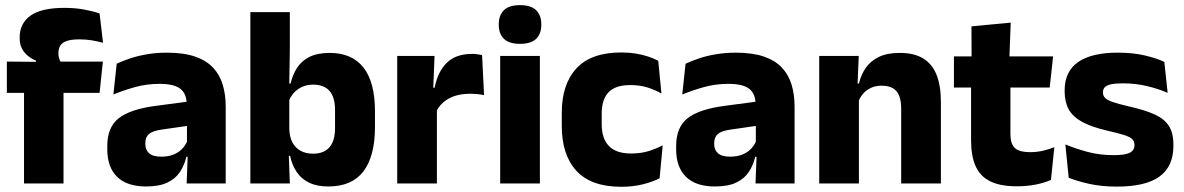

<svg xmlns="http://www.w3.org/2000/svg" viewBox="-20 -707 4565 740"><path d="M228.2 -676.7Q268.6 -676.7 303.3 -670.4Q338.1 -664 363.8 -655.1L377.1 -542.2Q356.8 -547.7 334.4 -551.5Q312.1 -555.3 285.6 -555.3Q253.9 -555.3 236.3 -548.7Q218.7 -542.2 211.9 -530.3Q205.1 -518.4 205.1 -502.1V-500.8Q205.1 -489 208.7 -479.4Q212.4 -469.8 217.5 -461.4L118.7 -458V-473.3Q92.6 -483.5 74.2 -505.1Q55.8 -526.7 55.8 -560.8V-563.3Q55.8 -616.9 97.7 -646.8Q139.7 -676.7 228.2 -676.7ZM224.8 0H72.6V-426.6H224.8ZM363.8 -349.2H6.4V-469.7L138.3 -468.5L196.4 -469.7H376.5Z M849.9 0H699.4L704.1 -123L700.6 -130.7V-284L699.7 -303.9Q699.7 -345.1 675.5 -364.5Q651.3 -383.8 594.8 -383.8Q545.3 -383.8 500.8 -371.4Q456.3 -359 417 -342.8L429.8 -461.4Q453.3 -472.5 482.7 -482.3Q512.2 -492.1 547.6 -498Q582.9 -504 623.4 -504Q688 -504 731.6 -489Q775.1 -474 801 -446.4Q827 -418.8 838.4 -380.6Q849.9 -342.5 849.9 -296.4ZM543 11.7Q469.4 11.7 431.5 -25.4Q393.5 -62.6 393.5 -131V-144.3Q393.5 -217.1 438.1 -251.7Q482.8 -286.3 580.3 -299L712.3 -316.5L721.3 -224.6L604.3 -207.7Q568.8 -202.8 554.5 -190.8Q540.1 -178.8 540.1 -155.4V-151.8Q540.1 -129.5 554.6 -116.4Q569.1 -103.2 601.1 -103.2Q629 -103.2 649.1 -111.5Q669.3 -119.8 682.4 -133.8Q695.6 -147.7 702.1 -164.4L723.6 -102.7H698.3Q690.6 -70.3 673.7 -44.5Q656.8 -18.6 625.4 -3.5Q594.1 11.7 543 11.7Z M1245.7 11.7Q1201.5 11.7 1171.4 -2.9Q1141.3 -17.5 1123.4 -44.2Q1105.6 -70.8 1098 -106.4H1058.5L1095 -209.4Q1096 -179.2 1107.1 -158Q1118.2 -136.9 1138.5 -125.8Q1158.8 -114.7 1186.6 -114.7Q1228.3 -114.7 1249.8 -139.5Q1271.3 -164.2 1271.3 -213.5V-283.1Q1271.3 -332.2 1250.1 -356.5Q1228.9 -380.8 1187 -380.8Q1163.3 -380.8 1144.1 -372Q1124.9 -363.2 1111.7 -348.2Q1098.4 -333.3 1092.5 -314.5L1057.8 -385H1100Q1107.5 -418.1 1124.5 -444.9Q1141.6 -471.7 1172.3 -487.4Q1203.1 -503.1 1250.7 -503.1Q1336.5 -503.1 1380.8 -446.7Q1425.2 -390.3 1425.2 -278.2V-218.1Q1425.2 -104.7 1380.6 -46.5Q1336 11.7 1245.7 11.7ZM1097.2 0H944.9V-660.3H1097V-513.7L1094.5 -356.1L1095 -342.6V-154.2L1092.5 -124.3Z M1660.9 -276 1619 -368.9H1655.2Q1666.9 -430 1701.7 -464.6Q1736.4 -499.3 1799.8 -499.3Q1810.9 -499.3 1820.2 -497.9Q1829.6 -496.5 1838 -494.6L1845.7 -340.2Q1835.1 -342.8 1821 -344.2Q1806.9 -345.6 1792.5 -345.6Q1743.5 -345.6 1710.1 -327.3Q1676.7 -309 1660.9 -276ZM1663.9 0H1510.9V-491.4H1654.8L1648.5 -334.7L1663.9 -332.5Z M2060.8 0H1907.8V-491.4H2060.8ZM1984.3 -538Q1941.7 -538 1922.1 -557.6Q1902.4 -577.3 1902.4 -610.9V-614.3Q1902.4 -648 1922.1 -667.6Q1941.7 -687.2 1984.3 -687.2Q2026.6 -687.2 2046.4 -667.6Q2066.2 -648 2066.2 -614.3V-610.9Q2066.2 -576.8 2046.4 -557.4Q2026.6 -538 1984.3 -538Z M2375.1 12.9Q2258.1 12.9 2201.7 -48.5Q2145.2 -109.9 2145.2 -221.7V-272.7Q2145.2 -382.2 2201.7 -443.5Q2258.2 -504.8 2374.7 -504.8Q2404.4 -504.8 2430.5 -500.6Q2456.6 -496.3 2478.5 -488.9Q2500.4 -481.6 2517 -472.8L2529.3 -346.6Q2505 -360.5 2475.6 -369.8Q2446.2 -379.1 2409 -379.1Q2351.1 -379.1 2325.1 -351Q2299.1 -323 2299.1 -270V-227.3Q2299.1 -173.4 2326.7 -144.4Q2354.2 -115.4 2412.5 -115.4Q2449.1 -115.4 2478.3 -124.2Q2507.5 -133 2534.2 -146.8L2522.2 -20Q2496.1 -6.2 2458 3.3Q2420 12.9 2375.1 12.9Z M3042.4 0H2891.9L2896.6 -123L2893.1 -130.7V-284L2892.2 -303.9Q2892.2 -345.1 2868 -364.5Q2843.8 -383.8 2787.3 -383.8Q2737.8 -383.8 2693.3 -371.4Q2648.8 -359 2609.5 -342.8L2622.3 -461.4Q2645.8 -472.5 2675.2 -482.3Q2704.7 -492.1 2740.1 -498Q2775.4 -504 2815.9 -504Q2880.5 -504 2924.1 -489Q2967.6 -474 2993.5 -446.4Q3019.5 -418.8 3030.9 -380.6Q3042.4 -342.5 3042.4 -296.4ZM2735.5 11.7Q2661.9 11.7 2624 -25.4Q2586 -62.6 2586 -131V-144.3Q2586 -217.1 2630.6 -251.7Q2675.3 -286.3 2772.8 -299L2904.8 -316.5L2913.8 -224.6L2796.8 -207.7Q2761.3 -202.8 2747 -190.8Q2732.6 -178.8 2732.6 -155.4V-151.8Q2732.6 -129.5 2747.1 -116.4Q2761.6 -103.2 2793.6 -103.2Q2821.5 -103.2 2841.6 -111.5Q2861.8 -119.8 2874.9 -133.8Q2888.1 -147.7 2894.6 -164.4L2916.1 -102.7H2890.8Q2883.1 -70.3 2866.2 -44.5Q2849.3 -18.6 2817.9 -3.5Q2786.6 11.7 2735.5 11.7Z M3606.4 0H3453.3V-288.8Q3453.3 -315.9 3446.4 -335.6Q3439.4 -355.4 3422.9 -366Q3406.4 -376.7 3378 -376.7Q3354.4 -376.7 3336.4 -368.2Q3318.4 -359.8 3306.3 -345.6Q3294.2 -331.4 3287.9 -313.5L3264.3 -385H3290.5Q3298.3 -418.5 3316.6 -445.1Q3334.9 -471.7 3366.8 -487.4Q3398.8 -503.1 3447.9 -503.1Q3502.9 -503.1 3537.9 -481.9Q3572.9 -460.7 3589.6 -418.7Q3606.4 -376.6 3606.4 -313.3ZM3290.4 0H3137.4V-491.4H3289.7L3284.6 -368.6L3290.4 -354.2Z M3899.5 11Q3834 11 3795.2 -8.8Q3756.4 -28.6 3739.5 -68Q3722.7 -107.4 3722.7 -165.5V-440.1H3874.3V-189.9Q3874.3 -153.9 3890.7 -137.3Q3907 -120.6 3951.3 -120.6Q3976.1 -120.6 4000 -126.1Q4023.9 -131.6 4043.6 -139.8L4030.6 -13.6Q4005.2 -2.3 3971.9 4.4Q3938.7 11 3899.5 11ZM4025.7 -369.5H3656.6V-489.6H4038.8ZM3870.1 -478.7H3724.7L3724.2 -605.5L3875.5 -619.8Z M4284.9 12.2Q4226.3 12.2 4179.3 1.9Q4132.4 -8.5 4098.9 -21.9L4086.1 -150.4Q4124.5 -134.4 4171.2 -121.7Q4218 -109 4272.5 -109Q4316.2 -109 4334.3 -118.3Q4352.4 -127.6 4352.4 -147.1V-149Q4352.4 -162.7 4343.3 -171.3Q4334.2 -179.8 4311.2 -187Q4288.3 -194.2 4247.3 -203.5Q4185.8 -217.8 4150 -237.7Q4114.1 -257.6 4098.7 -286.2Q4083.3 -314.8 4083.3 -354.5V-358.6Q4083.3 -431.6 4135.4 -467.9Q4187.5 -504.1 4288.5 -504.1Q4345.5 -504.1 4391.1 -493.6Q4436.7 -483 4467.5 -468.4L4480.3 -349.2Q4444.7 -364.8 4400.4 -375.3Q4356.1 -385.8 4307.6 -385.8Q4278 -385.8 4261.2 -381.9Q4244.4 -377.9 4237.7 -370.3Q4231 -362.8 4231 -352.1V-350.3Q4231 -338.4 4238.9 -329.9Q4246.8 -321.4 4268.2 -313.9Q4289.6 -306.5 4329.7 -297.2Q4391.3 -283.5 4429.4 -266.3Q4467.4 -249.2 4485 -221.9Q4502.5 -194.7 4502.5 -149.3V-144.9Q4502.5 -65.4 4449 -26.6Q4395.5 12.2 4284.9 12.2Z"/></svg>

Font: Anek Devanagari Medium
Style: Regular
Weight: 500
Designer: Kailash Malviya (Devanagari) & Yesha Goshar (Latin)
Foundry: Ek Type
Version: Version 1.003